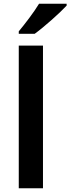

<svg xmlns="http://www.w3.org/2000/svg" viewBox="-20 -1003 375 1023"><path d="M335 -973V-983H188C161 -938 111 -873 80 -836V-823H165C215 -859 301 -936 335 -973ZM209 0V-760H80V0Z"/></svg>

Font: Noto Sans Thaana SemiBold
Style: Regular
Weight: 600
Designer: David Williams
Foundry: Google Inc.
Version: Version 3.001